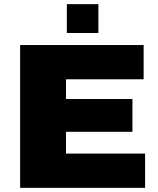

<svg xmlns="http://www.w3.org/2000/svg" viewBox="-20 -905 762 925"><path d="M77 -688H672V-523H298V-428H618V-270H298V-165H679V0H77ZM302 -885H454V-746H302Z"/></svg>

Font: Archivo Black
Style: Regular
Weight: 400
Designer: Hector Gatti
Foundry: Omnibus-Type
Version: Version 1.101; ttfautohint (v1.8)